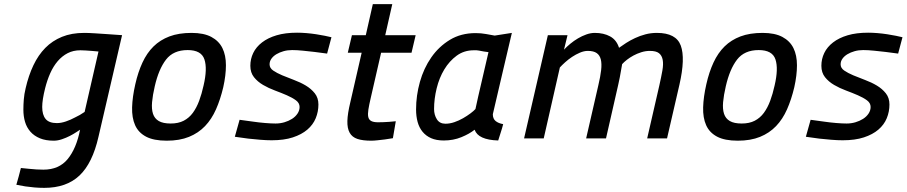

<svg xmlns="http://www.w3.org/2000/svg" viewBox="-20 -669 4382 928"><path d="M369 -426Q334 -426 307 -412Q280 -398 259 -373.5Q238 -349 223 -315.5Q208 -282 198 -242Q184 -186 184 -152Q184 -114 200.5 -94Q217 -74 255 -74Q275 -74 298.5 -82Q322 -90 342 -101Q366 -112 389 -128Q406 -199 422.5 -274Q439 -349 456 -420Q439 -421 423 -423Q409 -424 394.5 -425Q380 -426 369 -426ZM194 239Q170 239 146.5 237Q123 235 103 232Q80 228 59 224Q65 204 70.5 183.5Q76 163 81 143Q101 145 121 147Q138 149 157 150Q176 151 190 151Q265 151 307 100Q349 49 367 -42Q362 -39 348.5 -30Q335 -21 317.5 -12Q300 -3 279.5 4Q259 11 240 11Q201 11 173 -0.5Q145 -12 127 -32.5Q109 -53 101 -80Q93 -107 93 -139Q93 -162 95 -188Q97 -214 104 -243Q118 -304 141.5 -353.5Q165 -403 199 -437.5Q233 -472 279.5 -491Q326 -510 387 -510Q407 -510 438.5 -508Q470 -506 499 -504Q533 -501 570 -499L456 -8Q427 120 364 179.5Q301 239 194 239Z M906 -510Q965 -510 1001.5 -490.5Q1038 -471 1055 -436.5Q1072 -402 1072 -353.5Q1072 -305 1059 -247Q1045 -188 1024 -140.5Q1003 -93 971 -59.5Q939 -26 893.5 -7.5Q848 11 786 11Q723 11 686 -8.5Q649 -28 633 -64Q617 -100 618.5 -150.5Q620 -201 634 -262Q647 -320 668.5 -366.5Q690 -413 722 -444.5Q754 -476 799 -493Q844 -510 906 -510ZM805 -72Q842 -72 868 -85.5Q894 -99 912 -123.5Q930 -148 942.5 -181.5Q955 -215 964 -256Q983 -337 968 -382Q953 -427 887 -427Q818 -427 782.5 -381Q747 -335 728 -252Q718 -209 715 -175.5Q712 -142 719.5 -119Q727 -96 747.5 -84Q768 -72 805 -72Z M1561 -410Q1530 -414 1500 -418Q1474 -421 1444.5 -424Q1415 -427 1392 -427Q1370 -427 1350.5 -421.5Q1331 -416 1316 -407Q1301 -398 1292 -385.5Q1283 -373 1283 -358Q1283 -340 1300.5 -328Q1318 -316 1344 -305Q1370 -294 1401 -282.5Q1432 -271 1458 -255.5Q1484 -240 1501.5 -218Q1519 -196 1519 -164Q1519 -129 1506 -97.5Q1493 -66 1465.5 -42.5Q1438 -19 1395.5 -5Q1353 9 1293 9Q1268 9 1237.5 6.5Q1207 4 1180 1Q1148 -3 1115 -8L1138 -90Q1171 -85 1204 -81Q1231 -77 1261 -74.5Q1291 -72 1312 -72Q1334 -72 1354.5 -78Q1375 -84 1391.5 -94.5Q1408 -105 1418 -120Q1428 -135 1428 -152Q1428 -171 1410.5 -184Q1393 -197 1366.5 -208.5Q1340 -220 1309 -231.5Q1278 -243 1251.5 -258.5Q1225 -274 1207.5 -296Q1190 -318 1190 -351Q1190 -384 1204 -413Q1218 -442 1246.5 -464Q1275 -486 1317 -498.5Q1359 -511 1416 -511Q1437 -511 1461 -509Q1485 -507 1508 -503.5Q1531 -500 1550.5 -496Q1570 -492 1582 -489Z M1822 -414 1772 -196Q1764 -162 1760.5 -139.5Q1757 -117 1760 -103.5Q1763 -90 1774.5 -84Q1786 -78 1807 -78Q1818 -78 1832 -78.5Q1846 -79 1860 -80Q1876 -81 1893 -83L1879 -1Q1859 2 1840 5Q1823 7 1805 9Q1787 11 1774 11Q1733 11 1707.5 2.5Q1682 -6 1670 -27.5Q1658 -49 1659 -84.5Q1660 -120 1673 -174L1728 -414H1661L1681 -499H1748L1782 -649H1876L1842 -499H1989L1969 -414Z M2454 -510Q2431 -411 2408 -314Q2385 -217 2362 -117Q2362 -95 2375.5 -84Q2389 -73 2412 -69Q2407 -49 2400.5 -29.5Q2394 -10 2388 10Q2291 7 2274 -42Q2249 -22 2210 -6Q2171 10 2125 10Q2089 10 2064 -1Q2039 -12 2022.5 -32Q2006 -52 1998.5 -79.5Q1991 -107 1991 -140Q1991 -207 2009.5 -273Q2028 -339 2064.5 -391.5Q2101 -444 2154.5 -476.5Q2208 -509 2279 -509Q2305 -509 2329.5 -504.5Q2354 -500 2371 -497ZM2133 -71Q2154 -71 2176 -78.5Q2198 -86 2218 -97.5Q2238 -109 2254 -121Q2270 -133 2278 -142Q2285 -173 2291.5 -203.5Q2298 -234 2306 -266L2341 -417L2319 -420Q2308 -422 2295 -424.5Q2282 -427 2270 -426Q2223 -426 2187.5 -400Q2152 -374 2127.5 -333.5Q2103 -293 2090.5 -242Q2078 -191 2078 -142Q2078 -114 2091.5 -92.5Q2105 -71 2133 -71Z M2513 0 2628 -499H2723L2706 -429Q2719 -443 2736.5 -457.5Q2754 -472 2773.5 -483.5Q2793 -495 2814 -502.5Q2835 -510 2855 -510Q2898 -510 2929 -493Q2960 -476 2972 -438Q2987 -449 3006.5 -461.5Q3026 -474 3049.5 -485Q3073 -496 3099.5 -503Q3126 -510 3155 -510Q3248 -510 3270.5 -448.5Q3293 -387 3264 -260L3204 0H3108L3167 -257Q3176 -297 3181.5 -328Q3187 -359 3183 -380Q3179 -401 3165 -412Q3151 -423 3121 -423Q3100 -423 3079.5 -416.5Q3059 -410 3041.5 -400.5Q3024 -391 3010 -380Q2996 -369 2987 -359Q2985 -351 2981 -325Q2977 -299 2968 -259L2909 0H2813L2872 -257Q2882 -299 2885.5 -330Q2889 -361 2884 -381.5Q2879 -402 2864 -412.5Q2849 -423 2821 -423Q2803 -423 2783 -414.5Q2763 -406 2745 -394Q2727 -382 2711.5 -368Q2696 -354 2686 -343L2608 0Z M3666 -510Q3725 -510 3761.5 -490.5Q3798 -471 3815 -436.5Q3832 -402 3832 -353.5Q3832 -305 3819 -247Q3805 -188 3784 -140.5Q3763 -93 3731 -59.5Q3699 -26 3653.5 -7.5Q3608 11 3546 11Q3483 11 3446 -8.5Q3409 -28 3393 -64Q3377 -100 3378.5 -150.5Q3380 -201 3394 -262Q3407 -320 3428.5 -366.5Q3450 -413 3482 -444.5Q3514 -476 3559 -493Q3604 -510 3666 -510ZM3565 -72Q3602 -72 3628 -85.5Q3654 -99 3672 -123.5Q3690 -148 3702.5 -181.5Q3715 -215 3724 -256Q3743 -337 3728 -382Q3713 -427 3647 -427Q3578 -427 3542.5 -381Q3507 -335 3488 -252Q3478 -209 3475 -175.5Q3472 -142 3479.5 -119Q3487 -96 3507.5 -84Q3528 -72 3565 -72Z M4321 -410Q4290 -414 4260 -418Q4234 -421 4204.5 -424Q4175 -427 4152 -427Q4130 -427 4110.5 -421.5Q4091 -416 4076 -407Q4061 -398 4052 -385.5Q4043 -373 4043 -358Q4043 -340 4060.5 -328Q4078 -316 4104 -305Q4130 -294 4161 -282.5Q4192 -271 4218 -255.5Q4244 -240 4261.5 -218Q4279 -196 4279 -164Q4279 -129 4266 -97.5Q4253 -66 4225.5 -42.5Q4198 -19 4155.5 -5Q4113 9 4053 9Q4028 9 3997.5 6.5Q3967 4 3940 1Q3908 -3 3875 -8L3898 -90Q3931 -85 3964 -81Q3991 -77 4021 -74.5Q4051 -72 4072 -72Q4094 -72 4114.5 -78Q4135 -84 4151.5 -94.5Q4168 -105 4178 -120Q4188 -135 4188 -152Q4188 -171 4170.5 -184Q4153 -197 4126.5 -208.5Q4100 -220 4069 -231.5Q4038 -243 4011.5 -258.5Q3985 -274 3967.5 -296Q3950 -318 3950 -351Q3950 -384 3964 -413Q3978 -442 4006.5 -464Q4035 -486 4077 -498.5Q4119 -511 4176 -511Q4197 -511 4221 -509Q4245 -507 4268 -503.5Q4291 -500 4310.5 -496Q4330 -492 4342 -489Z"/></svg>

Font: Panefresco 600wt
Style: Italic
Weight: 600
Foundry: Campivisivi & Chank Co
Version: Version 1.000